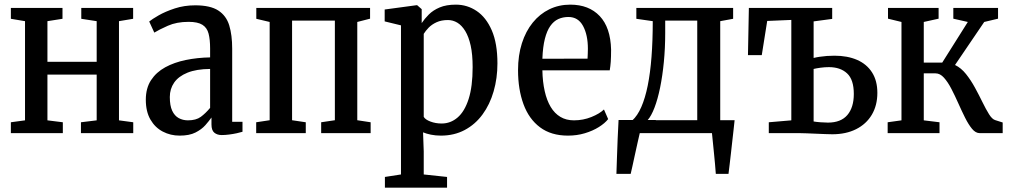

<svg xmlns="http://www.w3.org/2000/svg" viewBox="-20 -588 4456 848"><path d="M28 0V-48L90.5 -56.5V-494.5L28 -505V-553H256V-505L189.5 -494.5V-315H407V-494.5L339 -505V-553H568V-505L505.5 -494.5V-56.5L568.5 -48V0H337.5V-48L407 -56.5V-258.5H189.5V-56.5L257.5 -48V0Z M773.5 11Q733 11 699 -6.8Q665 -24.5 644.5 -59.8Q624 -95 624 -147.5Q624 -198.5 647 -233.8Q670 -269 709.8 -290.8Q749.5 -312.5 800.5 -323Q851.5 -333.5 908 -334.5V-374Q908 -413.5 901.2 -439.5Q894.5 -465.5 874 -478.5Q853.5 -491.5 813 -491.5Q760 -491.5 721.2 -474.2Q682.5 -457 661.5 -444L639 -493Q651 -503 680.5 -520Q710 -537 752 -550.8Q794 -564.5 842 -564.5Q909 -564.5 944.2 -541.5Q979.5 -518.5 992.5 -475.8Q1005.5 -433 1005.5 -373V-50H1051V-6Q1041.5 -3 1025.5 0.5Q1009.5 4 992 6.2Q974.5 8.5 959 8.5Q939.5 8.5 926.8 -1.8Q914 -12 914 -38.5V-69Q903.5 -54 887 -35.2Q870.5 -16.5 843.5 -2.8Q816.5 11 773.5 11ZM810 -56.5Q846 -56.5 867 -72Q888 -87.5 908 -111.5V-283.5Q847.5 -283 808 -267Q768.5 -251 749.2 -223.2Q730 -195.5 730 -159.5Q730 -121.5 740.5 -99Q751 -76.5 769.2 -66.5Q787.5 -56.5 810 -56.5Z M1111.5 0V-48L1171 -57V-491L1112 -505V-553H1614.5V-505.5L1558 -491V-57L1617 -48V0H1398.5V-48L1459 -57V-497H1270V-57L1330.5 -48V0Z M1680 241V193.5L1751 182.5V-476L1679 -493.5V-546L1819.5 -565H1822.5L1842.5 -547.5V-486Q1855 -505 1874 -524Q1893 -543 1922 -555.2Q1951 -567.5 1993.5 -567.5Q2043.5 -567.5 2085.2 -539.5Q2127 -511.5 2152 -454Q2177 -396.5 2177 -308Q2177 -242.5 2160.2 -184.5Q2143.5 -126.5 2111.2 -82.5Q2079 -38.5 2032.5 -13.8Q1986 11 1927 11Q1904 11 1883.2 6.8Q1862.5 2.5 1848.5 -3.5L1851.5 80.5V182.5L1954.5 193.5V241ZM1930.5 -42.5Q1970 -42.5 2001 -69Q2032 -95.5 2049.8 -150.8Q2067.5 -206 2067.5 -291.5Q2067.5 -347.5 2058.8 -386.8Q2050 -426 2034.8 -451Q2019.5 -476 2000 -487.8Q1980.5 -499.5 1958.5 -499.5Q1929.5 -499.5 1908.2 -489.8Q1887 -480 1873.2 -465.8Q1859.5 -451.5 1851.5 -438.5V-72Q1858 -60 1881 -51.2Q1904 -42.5 1930.5 -42.5Z M2488.5 11Q2414 11 2365 -25.8Q2316 -62.5 2292 -128Q2268 -193.5 2268 -278Q2268 -343.5 2285 -396.8Q2302 -450 2333 -488.2Q2364 -526.5 2406.2 -547Q2448.5 -567.5 2498.5 -567.5Q2581 -567.5 2628.8 -517Q2676.5 -466.5 2679 -369Q2679 -336.5 2677.5 -315.5Q2676 -294.5 2673 -277.5H2375.5Q2376.5 -226.5 2385.8 -185.5Q2395 -144.5 2412.2 -115.8Q2429.5 -87 2455 -71.8Q2480.5 -56.5 2515 -56.5Q2555.5 -56.5 2592 -71.2Q2628.5 -86 2647.5 -104.5L2666 -62Q2651.5 -43.5 2624.8 -26.8Q2598 -10 2563 0.5Q2528 11 2488.5 11ZM2375.5 -328.5 2575 -329Q2575.5 -341 2576 -351.5Q2576.5 -362 2576.5 -372.5Q2576.5 -434 2555 -473.5Q2533.5 -513 2490.5 -513Q2466 -513 2445.8 -503.8Q2425.5 -494.5 2410.5 -473.2Q2395.5 -452 2386.5 -416.5Q2377.5 -381 2375.5 -328.5Z M2741 0V-55L2772 -55.5Q2795.5 -76.5 2812.5 -115.5Q2829.5 -154.5 2840.8 -210Q2852 -265.5 2857.5 -336.8Q2863 -408 2863 -494.5L2790.5 -505V-553H3218V-505L3161 -494.5V0ZM2840 -57H3059.5V-497H2918V-443Q2918 -375.5 2912 -314Q2906 -252.5 2895.5 -201.2Q2885 -150 2870.8 -112.8Q2856.5 -75.5 2840 -57ZM2702.5 180Q2704 145 2705 105.5Q2706 66 2708 24.2Q2710 -17.5 2712 -58H2877L2807 -6Q2802.5 12.5 2796.5 39.8Q2790.5 67 2784.2 95.5Q2778 124 2773 147Q2768 170 2765.5 180ZM3141.5 180Q3140 159.5 3138 136.5Q3136 113.5 3133.5 89.5Q3131 65.5 3128.8 42.8Q3126.5 20 3124.5 0L3078.5 -57H3224.5Q3222.5 -37 3219.8 -13.2Q3217 10.5 3214.2 36.2Q3211.5 62 3208.5 87.5Q3205.5 113 3202.8 136.8Q3200 160.5 3197.5 180Z M3656 5Q3644 5 3624.8 4.2Q3605.5 3.5 3583.5 2.5Q3561.5 1.5 3542 0.8Q3522.5 0 3511 0H3375.5V-48L3475 -56.5V-500L3368.5 -495.5L3344.5 -344.5H3283.5L3287.5 -553H3655.5V-504.5L3573.5 -493.5V-332Q3585 -335 3600 -337.2Q3615 -339.5 3632 -340.8Q3649 -342 3665.5 -342Q3723 -342 3765.5 -323.5Q3808 -305 3831.5 -268.2Q3855 -231.5 3855 -178Q3855 -122.5 3830.5 -81.2Q3806 -40 3761.2 -17.5Q3716.5 5 3656 5ZM3636.5 -46.5Q3694 -46.5 3722.5 -80Q3751 -113.5 3751 -173Q3751 -236.5 3721.2 -264Q3691.5 -291.5 3641 -291.5Q3623 -291.5 3604.5 -289Q3586 -286.5 3573.5 -283.5V-51.5Q3584.5 -49.5 3603.5 -48Q3622.5 -46.5 3636.5 -46.5Z M3900.5 0V-48L3961.5 -56.5V-491L3902 -505.5V-553H4125.5V-505.5L4060 -491V-311.5H4141.5L4254.5 -491L4190.5 -505.5V-553H4388V-505.5L4327 -491L4198 -301Q4225 -288 4246.5 -261Q4268 -234 4286 -201Q4304 -168 4319.2 -136.8Q4334.5 -105.5 4348.2 -83.5Q4362 -61.5 4375.5 -57.5L4408.5 -47V0H4307Q4289 0 4273.2 -19Q4257.5 -38 4242.5 -68Q4227.5 -98 4212.5 -131.8Q4197.5 -165.5 4182 -195.5Q4166.5 -225.5 4149.2 -244.8Q4132 -264 4112 -264H4060V-56.5L4129.5 -48V0Z"/></svg>

Font: Merriweather 24pt SemiCondensed
Style: Regular
Weight: 400
Width: 4
Designer: Eben Sorkin
Foundry: Eben Sorkin
Version: Version 2.100